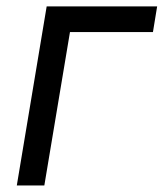

<svg xmlns="http://www.w3.org/2000/svg" viewBox="-20 -565 499 585"><path d="M458.8 -545.5 446 -467.3H193.2L115.1 0H31.2L122.2 -545.5Z"/></svg>

Font: Karasuma Gothic
Style: Italic
Weight: 400
Italic angle: -9.39999°
Designer: Rasmus Andersson / Ryoko Nishizuka
Foundry: Genbu
Version: Version 1.00